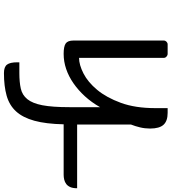

<svg xmlns="http://www.w3.org/2000/svg" viewBox="33 -614 890 997"><g transform="rotate(90 478.5 -115.0)"><path d="M280 -80Q316 -80 361 -103Q406 -126 446 -174Q486 -222 513.5 -297Q541 -372 541 -477V-540H566Q608 -540 627.5 -518.5Q647 -497 647 -449Q647 -422 641 -397Q635 -372 626 -349V-70H957Q957 -48 951 -34.5Q945 -21 935 -13.5Q925 -6 912.5 -3Q900 0 887 0H625Q623 92 606.5 152Q590 212 558 247Q526 282 476.5 296Q427 310 359 310Q327 310 315 294Q303 278 303 241V230H359Q406 230 439.5 222.5Q473 215 494.5 188.5Q516 162 526 110.5Q536 59 536 -30V-189Q511 -145 479.5 -110.5Q448 -76 412 -51Q376 -26 337.5 -13Q299 0 259 0Q221 0 205.5 -10.5Q190 -21 190 -51V-520Q190 -528 196 -534Q202 -540 210 -540H259Q267 -540 273.5 -534Q280 -528 280 -520Z"/></g></svg>

Font: Warnes
Style: Regular
Weight: 400
Designer: Eduardo Rodriguez Tunni
Foundry: Eduardo Rodriguez Tunni
Version: Version 1.001